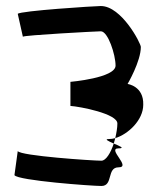

<svg xmlns="http://www.w3.org/2000/svg" viewBox="-20 -800 531 638"><path d="M28 -218C39 -200 285 -182 317 -182C357 -182 334 -244 374 -244C418 -244 334 -307 374 -307C397 -307 377 -315 358 -323C348 -292 332 -266 317 -266C288 -266 48 -282 39 -298ZM39 -754 56 -678C59 -683 302 -696 315 -696C339 -696 364 -618 364 -582C364 -541 214 -528 214 -528V-448C245 -446 372 -422 370 -389C370 -376 367 -358 363 -341C406 -354 456 -401 456 -452C458 -514 404 -521 404 -521C404 -521 448 -596 448 -644C448 -656 384 -780 315 -780C296 -780 47 -764 39 -754ZM342 -338C325 -338 340 -331 358 -323C360 -329 361 -335 363 -341C356 -339 349 -338 342 -338Z"/></svg>

Font: bitstorm
Style: excn
Weight: 400
Version: Version 0.2